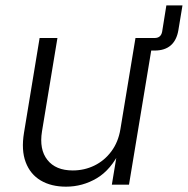

<svg xmlns="http://www.w3.org/2000/svg" viewBox="-20 -683 695 710"><path d="M500.5 -496.1 508.3 -542.5H551.8Q575.2 -542.5 579.6 -565.9L595.2 -663.1H654.8L639.6 -571.3Q633.3 -534.2 611.3 -515.1Q589.4 -496.1 551.8 -496.1ZM224.1 7.3Q169.4 7.3 130.6 -15.6Q91.8 -38.6 75 -83.3Q58.1 -127.9 68.8 -192.4L126.5 -542.5H192.4L135.3 -197.3Q124.5 -130.4 155.3 -91.6Q186 -52.7 249 -52.7Q292 -52.7 329.1 -70.8Q366.2 -88.9 391.8 -123.3Q417.5 -157.7 425.3 -205.6L481 -542.5H546.9L457 0H393.6L414.6 -127H425.3Q390.6 -55.2 337.9 -23.9Q285.2 7.3 224.1 7.3Z"/></svg>

Font: Inter 16pt Light
Style: Italic
Weight: 300
Italic angle: -9.3988°
Version: Version 4.001;git-66647c0bb